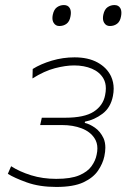

<svg xmlns="http://www.w3.org/2000/svg" viewBox="-20 -731 520 760"><path d="M203 9Q136 9 86 -9Q36 -27 11 -43L24 -73Q57.5 -51.5 103.2 -37.2Q149 -23 202.5 -23Q260.5 -23 293.5 -37Q326.5 -51 342.2 -73Q358 -95 362.5 -118.5Q365.5 -131.5 365.5 -143.5Q365.5 -166.5 354 -184Q337 -210 303 -223Q269 -236 225.5 -236H139L145.5 -265H237.5Q314 -265 351 -289Q388 -313 396 -354Q399 -368.5 399 -381Q399 -403.5 389.5 -420Q374.5 -446 343.8 -459Q313 -472 273.5 -472Q239.5 -472 197.5 -461Q155.5 -450 108.5 -420.5L109.5 -458Q141.5 -478 185.2 -491Q229 -504 275 -504Q329 -504 366 -483.8Q403 -463.5 419.5 -429Q430 -406 430 -380Q430 -366 427 -351Q418 -305 385.8 -280.8Q353.5 -256.5 316.5 -249.5L315.5 -244.5Q334 -240.5 355.5 -225.8Q377 -211 390 -183.5Q397 -167.5 397 -146.5Q397 -131 393 -112Q387 -83.5 368 -55.5Q349 -27.5 310 -9.2Q271 9 203 9ZM415 -628Q400 -628 392.5 -640.5Q387.5 -648.5 387.5 -659.5Q387.5 -666 389 -673Q393.5 -694 405.8 -702.5Q418 -711 433 -711Q449 -711 456 -699Q460.5 -691.5 460.5 -680Q460.5 -673.5 459 -666Q455.5 -646 443.5 -637Q431.5 -628 415 -628ZM215 -628Q200 -628 192.5 -640.5Q187.5 -648.5 187.5 -659.5Q187.5 -666 189 -673Q193.5 -694 205.8 -702.5Q218 -711 233 -711Q249 -711 256 -699Q260.5 -691.5 260.5 -680Q260.5 -673.5 259 -666Q255.5 -646 243.5 -637Q231.5 -628 215 -628Z"/></svg>

Font: Heraclito Thin
Style: Italic
Weight: 100
Italic angle: -12°
Designer: Kostas Bartsokas (font) & Cristiano Sobral (main changes)
Foundry: Kostas Bartsokas (font) & Cristiano Sobral (main changes)
Version: Version 1.00;July 8, 2020;FontCreator 13.0.0.2655 64-bit